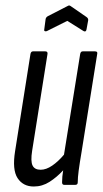

<svg xmlns="http://www.w3.org/2000/svg" viewBox="-20 -673 374 699"><path d="M103 6Q64 6 44 -24.5Q24 -55 35 -123L91 -477Q93 -486 100 -486H145Q154 -486 153 -477L97 -124Q91 -86 98.5 -70.5Q106 -55 128 -55Q148 -55 170 -70Q192 -85 213 -110L272 -477Q274 -486 281 -486H326Q336 -486 334 -477L277 -120Q270 -79 266.5 -52.5Q263 -26 263 -9Q263 0 254 0H214Q206 0 206 -9Q206 -19 207 -30.5Q208 -42 210 -53Q187 -28 160.5 -11Q134 6 103 6ZM151 -560Q147 -558 143.5 -559.5Q140 -561 141 -565L146 -603Q147 -610 154 -614L226 -651Q232 -655 237 -651L295 -611Q302 -606 301 -599L295 -566Q293 -555 284 -560L225 -597Z"/></svg>

Font: Sofia Sans Extra Condensed
Style: Italic
Weight: 400
Italic angle: -9°
Designer: Botio Nikoltchev, Ani Petrova
Foundry: lettersoup
Version: Version 4.101; ttfautohint (v1.8.4.7-5d5b)